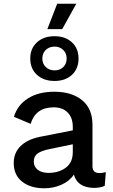

<svg xmlns="http://www.w3.org/2000/svg" viewBox="-20 -1004 610 1034"><path d="M391 -984 315 -847H235L288 -984ZM274 -568Q215 -568 179 -601Q143 -634 143 -689Q143 -743 179 -776Q215 -809 274 -809Q332 -809 367.5 -776Q403 -743 403 -689Q403 -634 367.5 -601Q332 -568 274 -568ZM274 -753Q245 -753 226.5 -735Q208 -717 208 -689Q208 -661 226.5 -643Q245 -625 274 -625Q303 -625 321 -643Q339 -661 339 -689Q339 -717 320.5 -735Q302 -753 274 -753ZM515 -72Q533 -72 550 -77L544 -3Q518 8 486 8Q396 6 378 -64Q354 -28 310.5 -9Q267 10 219 10Q145 10 99.5 -25.5Q54 -61 54 -126Q54 -181 90.5 -217Q127 -253 194 -267L372 -302V-321Q372 -370 344.5 -398Q317 -426 269 -426Q172 -426 145 -337L55 -375Q74 -438 130.5 -474Q187 -510 273 -510Q366 -510 422 -464.5Q478 -419 478 -332V-109Q478 -72 515 -72ZM241 -73Q297 -73 334.5 -101Q372 -129 372 -185V-227L246 -201Q202 -192 182 -177Q162 -162 162 -134Q162 -106 183.5 -89.5Q205 -73 241 -73Z"/></svg>

Font: Elaine Sans Medium
Style: Regular
Weight: 500
Designer: Wei Huang
Foundry: Wei Huang
Version: Version 2.001;PS 002.001;hotconv 1.0.88;makeotf.lib2.5.64775